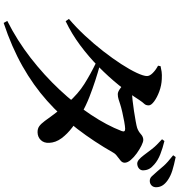

<svg xmlns="http://www.w3.org/2000/svg" viewBox="14 -905 972 1040"><g transform="rotate(90 500.0 -385.0)"><path d="M821.2 -677.2Q805.9 -697.7 787.5 -721.6Q769.2 -745.5 734.3 -776.7L743.9 -789.6Q782.6 -780.2 815.6 -767.3Q848.5 -754.4 870.6 -734.8Q887.7 -720.4 894.7 -707Q901.8 -693.6 902.5 -677.2Q903.9 -662.8 894.2 -653.3Q884.5 -643.7 868.2 -642.3Q856.7 -641.6 845.2 -651Q833.8 -660.4 821.2 -677.2ZM909.6 -749.3Q895.3 -766.9 877.9 -786.3Q860.6 -805.8 821 -837L830.6 -850.6Q874.9 -841.5 904.2 -832.3Q933.5 -823.1 955.9 -807.6Q974.7 -794.5 984 -779.9Q993.4 -765.3 994.1 -747.3Q994.9 -730.8 985.5 -720.9Q976.1 -711 961.3 -710.3Q946.4 -709.6 935.5 -720.7Q924.7 -731.8 909.6 -749.3ZM335.9 -439.2Q371.8 -429.5 415.8 -415.2Q459.7 -401 505.8 -383Q551.9 -364.9 590.9 -342.7Q632.3 -319.3 669.1 -291.4Q705.9 -263.5 729.1 -232Q752.3 -200.5 753.7 -165.5Q755.2 -137.4 739 -120.3Q722.8 -103.3 697.6 -102.5Q677.7 -101.8 664 -111.4Q650.4 -121.1 635.4 -141.4Q620.4 -161.7 597.5 -193.1Q574.6 -224.4 536.1 -268.1Q487.6 -322.8 434.7 -356Q381.8 -389.2 321.5 -418.5ZM82.3 -272.3Q128.3 -311.3 173.1 -359.4Q217.9 -407.5 257.5 -458.4Q297.1 -509.4 327.3 -556Q357.5 -602.7 374.7 -639.6Q391.9 -676.4 391.9 -695.3Q391.9 -709.8 375.9 -726Q360 -742.2 335.9 -755.1L338.5 -768.8Q353 -772.2 368.6 -774.5Q384.2 -776.7 408.1 -775.4Q442.1 -774 474.9 -762Q507.7 -749.9 529.3 -733.9Q550.8 -717.8 550.8 -704.7Q550.8 -689 542.6 -680.7Q534.3 -672.4 521.1 -652.7Q487.2 -599.4 441.6 -543.2Q396.1 -486.9 341.4 -433Q286.8 -379.1 224.9 -333.1Q163 -287.1 94.9 -254.6ZM93.3 61.5Q198.9 8.5 293.2 -64.7Q387.4 -137.9 465.8 -221.6Q544.2 -305.3 601.6 -391.7Q659.1 -478.1 689.7 -557.8Q697.5 -577.4 677.5 -576.9Q665.1 -576.6 639 -572Q612.9 -567.4 586.8 -561.3Q560.7 -555.2 546.1 -550.4Q530.1 -545.2 517.2 -541.1Q504.4 -537 489.6 -537Q477.1 -537 458.2 -551Q439.3 -565 418.9 -582.4L437.3 -618.2Q453.8 -615.9 464.2 -615.1Q474.6 -614.4 485 -614.4Q497.7 -614.4 524.5 -617.2Q551.2 -620.1 581.7 -624.8Q612.1 -629.5 637.4 -634.1Q662.7 -638.7 672.7 -641.9Q691.8 -648.6 706.3 -661.8Q720.8 -675.1 737.6 -675.1Q748.6 -675.1 769 -665.1Q789.4 -655 810.6 -639.8Q831.8 -624.6 846.6 -607.1Q861.4 -589.6 861.4 -574.3Q861.4 -561.9 850.3 -552.4Q839.3 -542.9 826.4 -533.7Q813.4 -524.5 806.7 -512.2Q747.2 -407.7 678.5 -318.2Q609.8 -228.7 526 -154.1Q442.2 -79.4 338.3 -20.7Q234.4 38 104.2 81.2Z"/></g></svg>

Font: Noto Serif HK
Style: Regular
Weight: 200
Designer: Ryoko NISHIZUKA 西塚涼子 (kana & ideographs); Frank Grießhammer (Latin, Greek & Cyrillic); Wenlong ZHANG 张文龙 (bopomofo); San
Foundry: Adobe
Version: Version 2.001;hotconv 1.1.0;makeotfexe 2.6.0